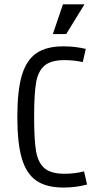

<svg xmlns="http://www.w3.org/2000/svg" viewBox="-20 -842 478 871"><path d="M58.6 -311.5Q58.6 -430.7 79.1 -500Q99.6 -569.3 145 -600.6Q190.4 -631.8 267.6 -631.8Q321.3 -631.8 369.1 -620.1L355.5 -560.5Q313.5 -569.3 273.4 -569.3Q210.9 -569.3 181.6 -543.9Q152.3 -518.6 143.6 -466.8Q134.8 -415 134.8 -311.5Q134.8 -208 143.6 -156.2Q152.3 -104.5 181.6 -79.1Q210.9 -53.7 273.4 -53.7Q317.4 -53.7 361.3 -64.5L375 -4.9Q325.2 8.8 267.6 8.8Q190.4 8.8 145 -22.5Q99.6 -53.7 79.1 -123Q58.6 -192.4 58.6 -311.5ZM265.6 -822.3H363.3L280.3 -687.5H219.7Z"/></svg>

Font: Sudo Var
Style: Regular
Weight: 400
Monospace: yes
Designer: Jens Kutilek
Foundry: Jens Kutilek
Version: Version 0.065;FEAKit 1.0